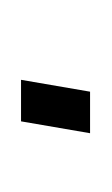

<svg xmlns="http://www.w3.org/2000/svg" viewBox="17 -441 104 178"><g transform="rotate(90 69.0 -352.0)"><path d="M65 -383.5 54 -319.5H92.5L103.5 -383.5Z"/></g></svg>

Font: Anybody SemiCondensed ExtraLight
Style: Italic
Weight: 250
Width: 4
Italic angle: -10°
Version: Version 1.113;gftools[0.9.25]